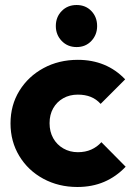

<svg xmlns="http://www.w3.org/2000/svg" viewBox="-20 -736 536 767"><path d="M289 11Q214 11 153 -22Q92 -55 57 -113Q22 -171 22 -243Q22 -316 57.5 -373.5Q93 -431 154 -464Q215 -497 291 -497Q348 -497 395.5 -477.5Q443 -458 480 -419L382 -321Q365 -340 342.5 -349Q320 -358 291 -358Q258 -358 232.5 -343.5Q207 -329 192.5 -303.5Q178 -278 178 -244Q178 -210 192.5 -184Q207 -158 233 -143Q259 -128 291 -128Q321 -128 344.5 -138.5Q368 -149 385 -168L482 -70Q444 -30 396 -9.5Q348 11 289 11ZM286 -548Q250 -548 226.5 -572.5Q203 -597 203 -632Q203 -668 226.5 -692Q250 -716 286 -716Q322 -716 345 -692Q368 -668 368 -632Q368 -597 345 -572.5Q322 -548 286 -548Z"/></svg>

Font: Outfit Thin
Style: Bold
Weight: 700
Version: Version 1.100;gftools[0.9.27]